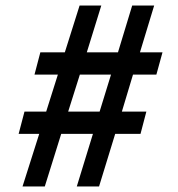

<svg xmlns="http://www.w3.org/2000/svg" viewBox="-20 -670 640 690"><path d="M256 0 314 -189H200L141 0H61L121 -189H47L68 -269H146L188 -402H104L125 -482H213L266 -650H344L292 -482H404L455 -650H534L483 -482H564L542 -402H458L418 -269H506L485 -189H394L336 0ZM338 -269 379 -402H267L225 -269Z"/></svg>

Font: Source Code Pro
Style: Bold Italic
Weight: 700
Italic angle: -11°
Monospace: yes
Designer: Paul D. Hunt, Teo Tuominen
Foundry: Adobe Systems Incorporated
Version: Version 1.050;PS 1.000;hotconv 16.6.51;makeotf.lib2.5.65220